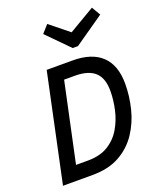

<svg xmlns="http://www.w3.org/2000/svg" viewBox="-161 -992 902 1090"><g transform="rotate(-20 290.0 -447.0)"><path d="M28 0 166 -650H322Q438 -650 498 -593Q558 -536 558 -424Q558 -350 539.5 -275Q521 -200 479.5 -137.5Q438 -75 371 -37.5Q304 0 207 0ZM138 -86H209Q283 -86 332 -116Q381 -146 410 -195Q439 -244 452 -302Q465 -360 465 -415Q465 -492 425.5 -528Q386 -564 305 -564H240ZM347 -716 217 -848 258 -894 372 -802 528 -894 559 -841 379 -716Z"/></g></svg>

Font: Sometype Mono Medium
Style: Italic
Weight: 500
Italic angle: -12°
Monospace: yes
Designer: Ryoichi Tsunekawa
Foundry: Dharma Type
Version: Version 1.000; ttfautohint (v1.8.3)